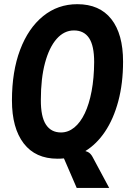

<svg xmlns="http://www.w3.org/2000/svg" viewBox="-20 -762 640 940"><path d="M261.5 15Q153.5 15 96 -60Q38.5 -135 38.5 -270Q38.5 -412.5 78.5 -518.2Q118.5 -624 190.8 -682.8Q263 -741.5 358.5 -741.5Q467.5 -741.5 525 -668.5Q582.5 -595.5 582.5 -460.5Q582.5 -354 559.2 -266.8Q536 -179.5 493.5 -116.5Q453 -56.5 398 -22.5Q403.5 -21 410 -18Q423.5 -11.5 433 6L514.5 158H355.5L293 13.5Q277.5 15 261.5 15ZM278.5 -113.5Q314 -113.5 343.8 -137.8Q373.5 -162 395 -207Q416.5 -252 428.5 -315.8Q440.5 -379.5 441 -458Q441 -538.5 416 -575.8Q391 -613 342 -613Q294 -613 257.5 -571.8Q221 -530.5 200.5 -454.5Q180 -378.5 180 -273Q179.5 -191 204.8 -152.2Q230 -113.5 278.5 -113.5Z"/></svg>

Font: Spline Sans Mono SemiBold
Style: Italic
Weight: 600
Italic angle: -4°
Monospace: yes
Version: Version 1.004